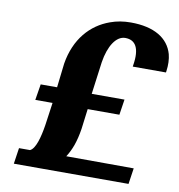

<svg xmlns="http://www.w3.org/2000/svg" viewBox="-81 -795 819 877"><g transform="rotate(10 328.0 -356.0)"><path d="M87 -296H167L152 -190C143 -133 128 -77 103 -66H52L41 8H573L584 -66L271 -67C294 -102 309 -144 318 -202L330 -296H477L488 -368H336L356 -518C368 -595 401 -646 443 -646C491 -646 513 -609 500 -530L499 -523H653L654 -530C658 -558 657 -585 651 -608C631 -679 564 -720 456 -720C422 -720 391 -715 361 -704C274 -673 207 -599 188 -482L175 -370H99Z"/></g></svg>

Font: Aerodynamic
Style: BdObl
Weight: 500
Designer: Google
Version: Version 2.000980; 2014